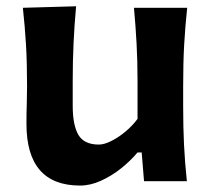

<svg xmlns="http://www.w3.org/2000/svg" viewBox="-20 -572 669 606"><path d="M232.9 13.7Q63.5 13.7 63.5 -181.2Q63.5 -216.8 64.5 -243.9Q65.4 -271 65.4 -299.3Q65.4 -374.5 62 -431.4Q58.6 -488.3 52.2 -547.4L220.2 -552.2Q214.8 -493.2 212.2 -436.3Q209.5 -379.4 209.5 -316.9V-238.3Q209.5 -176.8 227.5 -146.2Q245.6 -115.7 292 -115.7Q308.6 -115.7 330.8 -126.7Q353 -137.7 375.5 -156.2Q397.9 -174.8 414.1 -196.8V-316.9Q414.1 -379.4 411.1 -433.8Q408.2 -488.3 402.8 -547.4H570.8Q564.5 -488.3 561.3 -431.4Q558.1 -374.5 558.1 -299.3V-238.3Q558.1 -170.4 560.8 -115Q563.5 -59.6 569.8 0H434.6L427.2 -90.8H414.1Q392.1 -64.5 362.1 -40.5Q332 -16.6 298.6 -1.5Q265.1 13.7 232.9 13.7Z"/></svg>

Font: Pinar-FD SemiBold
Style: Regular
Weight: 600
Designer: Amin Abedi
Version: Version 2.000